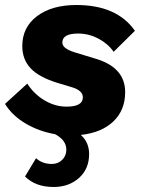

<svg xmlns="http://www.w3.org/2000/svg" viewBox="-28 -530 570 767"><path d="M362 -293Q472 -257 472 -162Q472 -90 425 -45Q378 0 295 9Q328 39 328 85Q328 145 287.5 181Q247 217 186 217Q114 217 72 175L116 102Q141 125 179 125Q204 125 220.5 108.5Q237 92 237 68Q237 30 192 6Q128 -5 74.5 -36.5Q21 -68 -8 -115L81 -196Q108 -154 150 -129Q192 -104 238 -104Q303 -104 303 -141Q303 -168 261 -181L201 -199Q127 -222 94 -257.5Q61 -293 61 -346Q61 -421 120 -465.5Q179 -510 277 -510Q439 -510 511 -407L426 -323Q404 -355 365.5 -375.5Q327 -396 284 -396Q221 -396 221 -360Q221 -337 267 -322Z"/></svg>

Font: Elaine Sans
Style: Bold Italic
Weight: 700
Italic angle: -13°
Designer: Wei Huang
Foundry: Wei Huang
Version: Version 2.001;December 24, 2019;FontCreator 12.0.0.2547 64-b